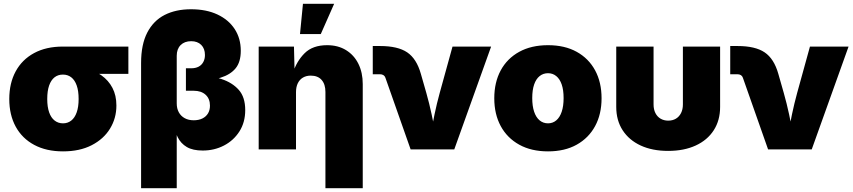

<svg xmlns="http://www.w3.org/2000/svg" viewBox="-20 -786 4488 1010"><path d="M311.5 10.3Q223.6 10.3 160.2 -23.7Q96.7 -57.6 62.7 -119.6Q28.8 -181.6 28.8 -265.1Q28.8 -348.6 62.5 -410.6Q96.2 -472.7 159.4 -506.8Q222.7 -541 310.5 -541H655.3V-397.5H417.5L310.5 -393.6Q285.2 -393.6 266.8 -379.2Q248.5 -364.7 238.5 -336.4Q228.5 -308.1 228.5 -265.1Q228.5 -223.6 238.5 -195.1Q248.5 -166.5 267.3 -151.9Q286.1 -137.2 311.5 -137.2Q336.4 -137.2 355 -151.9Q373.5 -166.5 383.5 -195.1Q393.6 -223.6 393.6 -265.1Q393.6 -308.1 383.5 -336.4Q373.5 -364.7 355 -379.2Q336.4 -393.6 311.5 -393.6V-442.4Q372.6 -442.4 424.1 -429.4Q475.6 -416.5 513.2 -389.9Q550.8 -363.3 571.5 -323.7Q592.3 -284.2 592.3 -231Q592.3 -164.1 558.8 -109.4Q525.4 -54.7 462.4 -22.2Q399.4 10.3 311.5 10.3Z M722.2 204.1V-454.6Q722.2 -551.8 754.6 -614.5Q787.1 -677.2 845.9 -707.3Q904.8 -737.3 984.9 -737.3Q1065.4 -737.3 1124 -709.7Q1182.6 -682.1 1214.6 -633.1Q1246.6 -584 1246.6 -519Q1246.6 -460 1219.5 -426.8Q1192.4 -393.6 1140.6 -377.4Q1088.9 -361.3 1016.1 -353V-397Q1086.9 -389.2 1144.5 -370.4Q1202.1 -351.6 1236.1 -313.2Q1270 -274.9 1270 -207Q1270 -142.6 1239.5 -94.7Q1209 -46.9 1158.2 -20.5Q1107.4 5.9 1046.4 5.9Q994.1 5.9 962.6 -12.7Q931.2 -31.2 914.8 -64.2Q898.4 -97.2 890.6 -139.6H909.7V204.1ZM999 -153.3Q1025.4 -153.3 1044.7 -162.8Q1064 -172.4 1074.2 -189.5Q1084.5 -206.5 1084.5 -230.5Q1084.5 -266.6 1061.5 -287.6Q1038.6 -308.6 999 -308.6H958V-426.8H985.8Q1008.3 -426.8 1024.4 -435.1Q1040.5 -443.4 1049.3 -459.5Q1058.1 -475.6 1058.1 -496.6Q1058.1 -530.3 1038.6 -549.8Q1019 -569.3 985.8 -569.3Q950.7 -569.3 930.2 -548.8Q909.7 -528.3 909.7 -492.7V-242.2Q909.7 -214.8 920.7 -195.1Q931.6 -175.3 951.7 -164.3Q971.7 -153.3 999 -153.3Z M1537.1 -301.3V0H1340.8V-541H1526.4L1529.8 -400.9H1520.5Q1540 -463.9 1582.5 -506.1Q1625 -548.3 1700.7 -548.3Q1758.3 -548.3 1800.5 -522.2Q1842.8 -496.1 1865.5 -450Q1888.2 -403.8 1888.2 -343.8V204.1H1691.9V-302.2Q1691.9 -342.8 1671.9 -365.5Q1651.9 -388.2 1614.7 -388.2Q1591.3 -388.2 1573.7 -377.9Q1556.2 -367.7 1546.6 -348.1Q1537.1 -328.6 1537.1 -301.3ZM1558.1 -606.9 1573.7 -766.1H1737.8L1667.5 -606.9Z M2140.1 0 2007.3 -377.4Q2004.4 -386.2 1996.8 -390.9Q1989.3 -395.5 1978 -395.5H1940.9V-543.9H1979.5Q2072.8 -543.9 2122.1 -510.5Q2171.4 -477.1 2193.8 -397.9L2222.7 -296.9Q2238.3 -241.7 2250.5 -184.8Q2262.7 -127.9 2275.4 -63H2241.7Q2253.9 -127.9 2265.9 -184.8Q2277.8 -241.7 2293 -296.9L2360.4 -541H2563.5L2369.6 0Z M2862.8 10.3Q2774.9 10.3 2711.4 -24.9Q2647.9 -60.1 2614 -122.8Q2580.1 -185.5 2580.1 -269Q2580.1 -353 2614 -415.8Q2647.9 -478.5 2711.4 -513.4Q2774.9 -548.3 2862.8 -548.3Q2950.7 -548.3 3013.7 -513.4Q3076.7 -478.5 3110.6 -415.8Q3144.5 -353 3144.5 -269Q3144.5 -185.5 3110.6 -122.8Q3076.7 -60.1 3013.7 -24.9Q2950.7 10.3 2862.8 10.3ZM2862.8 -137.2Q2887.7 -137.2 2906.2 -152.8Q2924.8 -168.5 2934.8 -198.2Q2944.8 -228 2944.8 -270Q2944.8 -312.5 2934.8 -341.6Q2924.8 -370.6 2906.2 -385.7Q2887.7 -400.9 2862.8 -400.9Q2837.4 -400.9 2818.6 -385.7Q2799.8 -370.6 2789.8 -341.6Q2779.8 -312.5 2779.8 -270Q2779.8 -228 2789.8 -198.2Q2799.8 -168.5 2818.6 -152.8Q2837.4 -137.2 2862.8 -137.2Z M3494.6 7.8Q3411.6 7.8 3350.3 -20.5Q3289.1 -48.8 3255.4 -100.8Q3221.7 -152.8 3221.7 -223.6V-541H3418V-236.8Q3418 -210.4 3427.7 -191.2Q3437.5 -171.9 3455.1 -161.6Q3472.7 -151.4 3495.1 -151.4Q3518.1 -151.4 3535.4 -161.6Q3552.7 -171.9 3562.5 -191.2Q3572.3 -210.4 3572.3 -236.8V-541H3768.1V-223.6Q3768.1 -152.8 3734.6 -100.8Q3701.2 -48.8 3639.6 -20.5Q3578.1 7.8 3494.6 7.8Z M4020.5 0 3887.7 -377.4Q3884.8 -386.2 3877.2 -390.9Q3869.6 -395.5 3858.4 -395.5H3821.3V-543.9H3859.9Q3953.1 -543.9 4002.4 -510.5Q4051.8 -477.1 4074.2 -397.9L4103 -296.9Q4118.7 -241.7 4130.9 -184.8Q4143.1 -127.9 4155.8 -63H4122.1Q4134.3 -127.9 4146.2 -184.8Q4158.2 -241.7 4173.3 -296.9L4240.7 -541H4443.8L4250 0Z"/></svg>

Font: Inter 17pt Black
Style: Regular
Weight: 900
Version: Version 4.001;git-66647c0bb